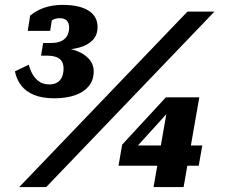

<svg xmlns="http://www.w3.org/2000/svg" viewBox="-20 -757 922 777"><path d="M221.4 -683.4Q241.2 -683.4 250.5 -673.4Q259.8 -663.4 259.8 -645.8Q259.8 -628.8 253.1 -614.7Q246.4 -600.6 230.2 -591.8Q214 -583 184.6 -583H154.6L146.2 -531.8H168.4Q193.4 -531.8 208.5 -525.8Q223.6 -519.8 230.4 -508.1Q237.2 -496.4 237.2 -480Q237.2 -460.4 230.9 -445.7Q224.6 -431 211.7 -423.2Q198.8 -415.4 179.8 -415.4Q154.2 -415.4 137.4 -427.7Q120.6 -440 110.8 -458.2Q101 -476.4 96.6 -495.2L40.4 -468.2Q46.8 -436 65.6 -411.4Q84.4 -386.8 117.5 -373Q150.6 -359.2 199.8 -359.2Q247 -359.2 282.8 -371.4Q318.6 -383.6 338.9 -408Q359.2 -432.4 359.2 -468.4Q359.2 -488.2 349.7 -504.9Q340.2 -521.6 321.2 -535Q302.2 -548.4 273.3 -556.5Q244.4 -564.6 205.6 -565.6L218.6 -555.2Q265.6 -554.8 300.8 -564.6Q336 -574.4 355.4 -594.9Q374.8 -615.4 374.8 -647.4Q374.8 -691.2 337.9 -714.2Q301 -737.2 234.2 -737.2Q202.2 -737.2 177.1 -730.9Q152 -724.6 133.5 -714.7Q115 -704.8 102 -693.8L92.2 -632H183L191.8 -689.2Q183 -689.2 176.9 -681.4Q170.8 -673.6 168.8 -664.9Q166.8 -656.2 167.4 -652.8Q176.8 -666.4 190.4 -674.9Q204 -683.4 221.4 -683.4ZM738.6 -710H847.8L167 0H57.8ZM459.6 -86.2 474.4 -171.8 651.4 -363.2H693.2L672.2 -316L499 -125L521.6 -168.2H798.6L784.2 -86.2ZM723 0H601.4L655.8 -310.2L673.2 -363.2H786.6Z"/></svg>

Font: Roboto Serif 20pt
Style: Italic
Weight: 400
Italic angle: -10°
Designer: Greg Gazdowicz
Foundry: Commercial Type
Version: Version 1.008